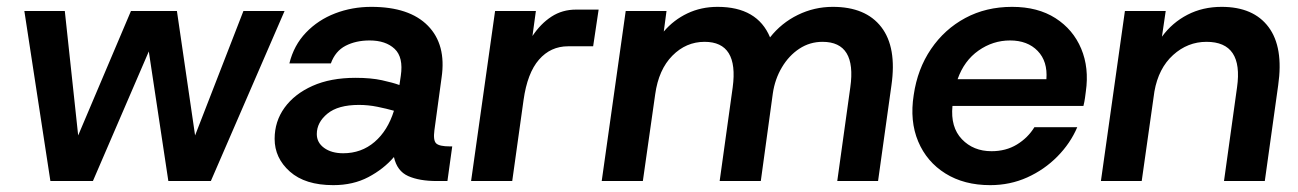

<svg xmlns="http://www.w3.org/2000/svg" viewBox="-20 -528 3785 560"><path d="M127 0 51 -496H169L208 -133L362 -496H496L549 -133L690 -496H810L595 0H471L414 -378L251 0Z M952 12Q870 12 825.5 -27.5Q781 -67 781 -123Q781 -174 810 -214Q839 -254 891.5 -277.5Q944 -301 1017 -301Q1062 -301 1094 -294Q1126 -287 1145 -280L1149 -307Q1157 -361 1131 -385.5Q1105 -410 1058 -410Q1018 -410 988 -394.5Q958 -379 945 -343H824Q837 -396 872.5 -433Q908 -470 957.5 -489Q1007 -508 1063 -508Q1174 -508 1228 -453Q1282 -398 1268 -302L1247 -148Q1243 -118 1252.5 -109.5Q1262 -101 1292 -101H1299L1285 0H1254Q1203 0 1170.5 -14.5Q1138 -29 1129 -70Q1099 -35 1054.5 -11.5Q1010 12 952 12ZM904 -137Q904 -112 925.5 -96.5Q947 -81 981 -81Q1034 -81 1072.5 -114Q1111 -147 1129 -205Q1108 -211 1081 -216.5Q1054 -222 1027 -222Q966 -222 935 -196.5Q904 -171 904 -137Z M1354 0 1424 -496H1543L1533 -423Q1557 -459 1588.5 -479.5Q1620 -500 1660 -500H1726L1710 -393H1637Q1586 -393 1552 -354Q1518 -315 1507 -236L1474 0Z M1735 0 1805 -496H1924L1916 -436Q1945 -470 1985 -489Q2025 -508 2073 -508Q2189 -508 2226 -419Q2259 -461 2307 -484.5Q2355 -508 2409 -508Q2505 -508 2550.5 -449Q2596 -390 2580 -279L2541 0H2422L2460 -273Q2479 -406 2379 -406Q2342 -406 2311.5 -386Q2281 -366 2260.5 -331.5Q2240 -297 2234 -255L2199 0H2079L2117 -273Q2135 -406 2035 -406Q1981 -406 1941 -365.5Q1901 -325 1891 -253L1855 0Z M2868 12Q2792 12 2737.5 -22Q2683 -56 2658 -115.5Q2633 -175 2645 -251Q2656 -327 2695.5 -385Q2735 -443 2795.5 -475.5Q2856 -508 2932 -508Q3007 -508 3058.5 -475Q3110 -442 3133.5 -386Q3157 -330 3147 -261Q3146 -253 3144.5 -242Q3143 -231 3140 -219H2758Q2752 -157 2785.5 -122Q2819 -87 2872 -87Q2914 -87 2946 -106.5Q2978 -126 2997 -157H3122Q3102 -110 3064 -71.5Q3026 -33 2976 -10.5Q2926 12 2868 12ZM2926 -410Q2876 -410 2834 -380.5Q2792 -351 2773 -297H3032Q3036 -349 3006.5 -379.5Q2977 -410 2926 -410Z M3550 0 3588 -273Q3607 -406 3499 -406Q3444 -406 3401.5 -367.5Q3359 -329 3347 -261L3310 0H3191L3261 -496H3380L3369 -421Q3399 -462 3443.5 -485Q3488 -508 3543 -508Q3636 -508 3680 -449Q3724 -390 3708 -279L3669 0Z"/></svg>

Font: Host Grotesk SemiBold
Style: Italic
Weight: 600
Italic angle: -8°
Designer: Doğukan Karapınar based on Poppins by Indian Type Foundry, Jonny Pinhorn
Foundry: Element Type
Version: Version 1.001; ttfautohint (v1.8.4.7-5d5b)